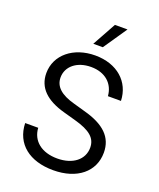

<svg xmlns="http://www.w3.org/2000/svg" viewBox="-172 -1060 976 1176"><g transform="rotate(20 316.5 -472.0)"><path d="M318 11C474 11 574 -72 574 -196C574 -296 509 -359 374 -395L300 -416C212 -440 167 -479 167 -539C167 -610 229 -663 322 -663C415 -663 473 -609 479 -530H564C560 -653 465 -738 322 -738C180 -738 76 -653 76 -534C76 -439 141 -378 261 -345L340 -323C442 -295 485 -258 485 -196C485 -119 419 -65 317 -65C215 -65 149 -118 144 -202H59C63 -67 164 11 318 11ZM285 -801H347L452 -955H370Z"/></g></svg>

Font: Wafeq
Style: Regular
Weight: 400
Designer: Rasmus Andersson & Azza Alameddine
Foundry: Google & TypeTogether
Version: Version 3.000;FEAKit 1.0